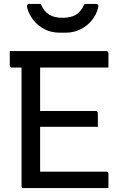

<svg xmlns="http://www.w3.org/2000/svg" viewBox="-20 -961 640 981"><path d="M30 -700H523Q527 -700 529 -698.5Q531 -697 532.5 -695Q534 -693 534 -689Q534 -669 534 -653Q534 -637 534 -616H41Q38 -616 35.5 -617.5Q33 -619 31.5 -621.5Q30 -624 30 -627Q30 -648 30 -664Q30 -680 30 -700ZM143 -394H469Q473 -394 475 -392.5Q477 -391 478.5 -389Q480 -387 480 -383Q480 -370 480 -358.5Q480 -347 480 -336Q480 -325 480 -313H143ZM101 0Q98 0 96 -0.5Q94 -1 92.5 -2.5Q91 -4 90.5 -6Q90 -8 90 -11Q90 -59 90 -119Q90 -179 90 -246.5Q90 -314 90 -384Q90 -454 90 -524.5Q90 -595 90 -659H192L185 -643Q185 -624 185 -601Q185 -578 185 -555Q185 -502 185 -443Q185 -384 185 -323Q185 -262 185 -201Q185 -140 185 -84H523Q528 -84 531 -81Q534 -78 534 -73Q534 -54 534 -36.5Q534 -19 534 0ZM412 -941Q426 -941 440 -941Q454 -941 468 -941Q478 -941 481 -936Q484 -931 481 -920Q472 -885 448.5 -856.5Q425 -828 391 -811Q357 -794 315 -794H285Q243 -794 209 -811Q175 -828 152 -856.5Q129 -885 119 -920Q117 -931 119.5 -936Q122 -941 132 -941Q146 -941 160 -941Q174 -941 188 -941Q205 -902 231.5 -886Q258 -870 300 -870Q342 -870 368.5 -886Q395 -902 412 -941Z"/></svg>

Font: RecMonoLinear Nerd Font Mono
Style: Regular
Weight: 400
Monospace: yes
Version: Version 1.085; ttfautohint (v1.8.4.7-5d5b);Nerd Fonts 3.2.1